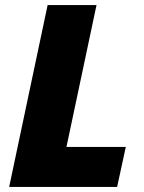

<svg xmlns="http://www.w3.org/2000/svg" viewBox="-20 -734 567 754"><path d="M16 0H440L474 -157H241L359 -714H167Z"/></svg>

Font: Noto Sans UI Black
Style: Italic
Weight: 900
Italic angle: -372°
Designer: Monotype Design Team
Foundry: Monotype Imaging Inc.
Version: Version 1.901